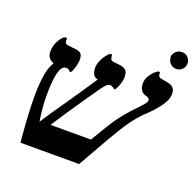

<svg xmlns="http://www.w3.org/2000/svg" viewBox="-126 -856 1006 987"><g transform="rotate(20 376.5 -362.0)"><path d="M630 -432H629Q629 -442 612 -447Q572 -456 572 -503Q572 -525 582 -542Q594 -562 607 -574Q623 -588 629 -588Q634 -588 635 -585Q636 -583 636 -576Q636 -562 651 -558L689 -551Q732 -544 732 -503Q732 -472 709 -440Q684 -402 631 -353Q600 -322 571 -281Q542 -240 502 -170L406 -1H85Q71 -153 71 -247Q71 -315 79 -365Q86 -412 106 -443Q69 -455 69 -494Q69 -529 87 -559Q105 -589 121 -589Q127 -589 127 -582L126 -575Q126 -565 133 -559Q140 -554 166 -552Q201 -551 214 -541Q226 -532 226 -506Q226 -486 217 -458Q208 -430 201 -430Q198 -430 192 -437Q186 -443 174 -443Q128 -443 128 -277Q128 -210 140 -136Q172 -186 242 -286Q320 -400 347 -442Q314 -448 314 -496Q314 -513 323 -534Q332 -555 346 -572Q360 -589 367 -589Q372 -589 373 -585Q374 -567 379 -561Q383 -556 397 -554L420 -552Q446 -550 459 -540Q473 -529 473 -501Q473 -479 462 -451Q451 -424 445 -424L441 -426Q427 -437 418 -437Q406 -437 394 -424Q380 -409 322 -324Q257 -230 199 -140H420Q484 -249 509 -283Q533 -316 569 -355Q602 -388 618 -408Q630 -423 630 -432ZM661 -677 659 -676Q659 -695 673 -709Q687 -723 706 -723Q726 -723 739 -710Q753 -696 753 -677Q753 -658 740 -645Q726 -631 707 -631Q688 -631 674 -645Q661 -658 661 -677Z"/></g></svg>

Font: Libra Serif Modern
Style: Bold Italic
Weight: 700
Italic angle: -12°
Designer: Stefan Peev, Context Ltd
Foundry: Stefan Peev, Context Ltd
Version: Version 1.000